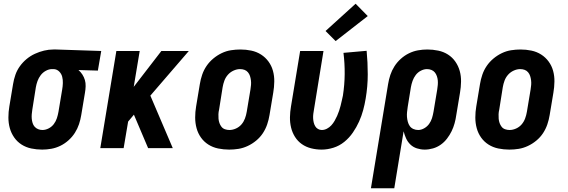

<svg xmlns="http://www.w3.org/2000/svg" viewBox="-20 -793 3040 1028"><path d="M206 8Q176 8 147.5 2Q119 -4 95.5 -19Q72 -34 56 -57Q40 -80 32.5 -107Q25 -134 25 -164Q25 -194 30 -223L50 -343Q54 -368 62.5 -392.5Q71 -417 86.5 -438.5Q102 -460 122.5 -477Q143 -494 167 -505Q191 -516 216 -522Q241 -528 266 -528Q269 -528 273 -528Q277 -528 281 -528L522 -520L504 -415L400 -418Q412 -408 421 -394Q430 -380 434.5 -364.5Q439 -349 438.5 -331.5Q438 -314 435 -297L415 -177Q411 -152 403 -128Q395 -104 381 -82Q367 -60 347 -42Q327 -24 303.5 -12.5Q280 -1 255 3.5Q230 8 206 8ZM207 -97Q224 -97 240.5 -105.5Q257 -114 268 -128.5Q279 -143 284.5 -160Q290 -177 293 -194L313 -314Q316 -331 316.5 -348.5Q317 -366 313 -382Q309 -398 297 -410Q285 -422 268 -423H264Q262 -423 261 -423Q260 -423 258 -423Q242 -423 225.5 -414Q209 -405 198 -390.5Q187 -376 181 -359.5Q175 -343 172 -326L153 -206Q151 -194 150 -181.5Q149 -169 150 -157.5Q151 -146 154.5 -134.5Q158 -123 165.5 -114.5Q173 -106 184 -101.5Q195 -97 207 -97Z M517 0 603 -520H728L696 -328L844 -520H991L785 -281L905 0H773L697 -179L666 -142L642 0Z M1207 8Q1177 8 1148 2Q1119 -4 1095.5 -19Q1072 -34 1056 -56.5Q1040 -79 1032.5 -106.5Q1025 -134 1025 -164Q1025 -194 1030 -223L1050 -343Q1054 -368 1062.5 -393Q1071 -418 1086 -440Q1101 -462 1122 -479.5Q1143 -497 1167 -508.5Q1191 -520 1216.5 -524Q1242 -528 1267 -528Q1297 -528 1325.5 -522Q1354 -516 1377.5 -501Q1401 -486 1417.5 -463.5Q1434 -441 1441.5 -413.5Q1449 -386 1448.5 -356Q1448 -326 1443 -297L1423 -177Q1419 -152 1410.5 -127Q1402 -102 1387.5 -80Q1373 -58 1352 -40.5Q1331 -23 1306.5 -11.5Q1282 0 1257 4Q1232 8 1207 8ZM1208 -97Q1226 -97 1243.5 -105Q1261 -113 1273 -127Q1285 -141 1291.5 -158.5Q1298 -176 1301 -194L1321 -314Q1323 -326 1324 -338.5Q1325 -351 1323.5 -363Q1322 -375 1318.5 -386Q1315 -397 1307.5 -406Q1300 -415 1289 -419Q1278 -423 1265 -423Q1248 -423 1230.5 -415Q1213 -407 1200.5 -393Q1188 -379 1181.5 -361.5Q1175 -344 1172 -326L1153 -206Q1150 -194 1149.5 -181.5Q1149 -169 1150 -157Q1151 -145 1155 -134Q1159 -123 1166 -114Q1173 -105 1184.5 -101Q1196 -97 1208 -97Z M1702 8Q1673 8 1645.5 1Q1618 -6 1596 -21.5Q1574 -37 1559.5 -60Q1545 -83 1538.5 -110Q1532 -137 1532.5 -165.5Q1533 -194 1538 -223L1587 -520H1712L1661 -206Q1659 -195 1657.5 -183.5Q1656 -172 1656.5 -160.5Q1657 -149 1659.5 -138Q1662 -127 1667.5 -117.5Q1673 -108 1682.5 -102.5Q1692 -97 1703 -97Q1717 -97 1730.5 -104Q1744 -111 1754 -122Q1764 -133 1771.5 -146Q1779 -159 1785 -172.5Q1791 -186 1795.5 -199.5Q1800 -213 1803.5 -226.5Q1807 -240 1810 -254Q1813 -268 1816 -281Q1825 -339 1825.5 -396.5Q1826 -454 1819 -510L1943 -521Q1949 -459 1949 -395Q1949 -331 1938 -266Q1933 -235 1924.5 -203.5Q1916 -172 1902.5 -142Q1889 -112 1869.5 -83.5Q1850 -55 1823.5 -33.5Q1797 -12 1765 -2Q1733 8 1702 8ZM1777 -573 1723 -627 1884 -773 1949 -707Z M1966 215 2058 -343Q2062 -368 2070 -392Q2078 -416 2092 -438Q2106 -460 2126 -478Q2146 -496 2169.5 -507.5Q2193 -519 2218 -523.5Q2243 -528 2268 -528Q2297 -528 2326 -522Q2355 -516 2378.5 -501Q2402 -486 2418 -463Q2434 -440 2441.5 -413Q2449 -386 2448.5 -356Q2448 -326 2443 -297L2423 -177Q2420 -155 2414 -133Q2408 -111 2398 -90.5Q2388 -70 2373.5 -51Q2359 -32 2340 -18.5Q2321 -5 2298.5 1.5Q2276 8 2254 8Q2233 8 2212.5 1.5Q2192 -5 2177.5 -19Q2163 -33 2154.5 -51.5Q2146 -70 2141 -90L2091 215ZM2219 -97Q2235 -97 2251 -106Q2267 -115 2277.5 -129.5Q2288 -144 2293 -160.5Q2298 -177 2301 -194L2321 -314Q2323 -326 2324 -338.5Q2325 -351 2324 -362.5Q2323 -374 2319 -385.5Q2315 -397 2308 -405.5Q2301 -414 2290 -418.5Q2279 -423 2266 -423Q2250 -423 2233.5 -414.5Q2217 -406 2206 -391.5Q2195 -377 2189 -360Q2183 -343 2180 -326L2163 -221Q2161 -207 2159.5 -193.5Q2158 -180 2159 -167Q2160 -154 2163.5 -141Q2167 -128 2174 -118Q2181 -108 2193 -102.5Q2205 -97 2219 -97Z M2707 8Q2677 8 2648 2Q2619 -4 2595.5 -19Q2572 -34 2556 -56.5Q2540 -79 2532.5 -106.5Q2525 -134 2525 -164Q2525 -194 2530 -223L2550 -343Q2554 -368 2562.5 -393Q2571 -418 2586 -440Q2601 -462 2622 -479.5Q2643 -497 2667 -508.5Q2691 -520 2716.5 -524Q2742 -528 2767 -528Q2797 -528 2825.5 -522Q2854 -516 2877.5 -501Q2901 -486 2917.5 -463.5Q2934 -441 2941.5 -413.5Q2949 -386 2948.5 -356Q2948 -326 2943 -297L2923 -177Q2919 -152 2910.5 -127Q2902 -102 2887.5 -80Q2873 -58 2852 -40.5Q2831 -23 2806.5 -11.5Q2782 0 2757 4Q2732 8 2707 8ZM2708 -97Q2726 -97 2743.5 -105Q2761 -113 2773 -127Q2785 -141 2791.5 -158.5Q2798 -176 2801 -194L2821 -314Q2823 -326 2824 -338.5Q2825 -351 2823.5 -363Q2822 -375 2818.5 -386Q2815 -397 2807.5 -406Q2800 -415 2789 -419Q2778 -423 2765 -423Q2748 -423 2730.5 -415Q2713 -407 2700.5 -393Q2688 -379 2681.5 -361.5Q2675 -344 2672 -326L2653 -206Q2650 -194 2649.5 -181.5Q2649 -169 2650 -157Q2651 -145 2655 -134Q2659 -123 2666 -114Q2673 -105 2684.5 -101Q2696 -97 2708 -97Z"/></svg>

Font: Iosevka SS04 Extrabold Oblique
Style: Regular
Weight: 800
Italic angle: -9°
Monospace: yes
Designer: Belleve Invis
Foundry: Belleve Invis
Version: Version 19.0.0; ttfautohint (v1.8.4)